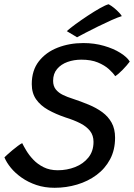

<svg xmlns="http://www.w3.org/2000/svg" viewBox="-20 -877 630 903"><path d="M236.8 6.2Q190 6.2 151 -7Q112.1 -20.2 81.7 -41.6Q51.4 -62.9 30.9 -88Q10.5 -113.1 0.8 -136.9Q4.8 -141 15 -150.3Q25.2 -159.7 38.4 -170.6Q51.5 -181.5 63.8 -190.6Q76 -199.8 84.4 -203.8Q91.4 -189.3 104.2 -168.1Q116.9 -146.8 137 -125.7Q157.1 -104.5 185.6 -90.4Q214.1 -76.3 251.9 -76.3Q295 -76.3 333.4 -91.3Q371.8 -106.4 395.8 -136.2Q419.8 -166.1 419.8 -209.7Q419.8 -240.1 403.5 -261Q387.2 -282 357.7 -297.1Q328.2 -312.2 287.6 -324.8Q241.8 -340.4 206.2 -360.4Q170.6 -380.4 150 -409.6Q129.4 -438.8 129.4 -481.4Q129.4 -546 162.8 -588.8Q196.3 -631.6 251.4 -653Q306.6 -674.5 371.8 -674.5Q424 -674.5 469 -661.4Q514 -648.4 545.8 -628.4Q577.7 -608.5 590.3 -587.4Q577.4 -569.8 557 -548.9Q536.6 -527.9 521.8 -518.7Q512.2 -533.7 492 -551.9Q471.8 -570.1 440 -583.3Q408.1 -596.4 362.6 -596.4Q327.8 -596.4 297.4 -585.6Q267.1 -574.7 248.5 -552.6Q229.8 -530.4 229.8 -497Q229.8 -471.9 242.8 -456Q255.8 -440.2 276.5 -430.3Q297.2 -420.4 320.1 -413.3Q360.5 -400 396.8 -384.9Q433.1 -369.9 461.1 -349.4Q489 -328.9 505.1 -299.8Q521.2 -270.8 521.2 -229.4Q521.2 -171.8 497.7 -127.8Q474.2 -83.8 433.9 -54Q393.7 -24.2 342.6 -9Q291.5 6.2 236.8 6.2ZM491 -857Q505.4 -849.1 518.3 -838.2Q531.2 -827.4 540.5 -817.3Q549.8 -807.3 552.9 -801.2Q534.9 -795.9 504.7 -782.4Q474.6 -768.9 441.5 -752.7Q408.4 -736.5 381.3 -722.3Q354.2 -708.2 342.4 -701.6L294.1 -730.6Q308.5 -743.8 335.5 -763.5Q362.6 -783.2 393.3 -803.5Q424.1 -823.8 450.7 -838.8Q477.3 -853.8 491 -857Z"/></svg>

Font: Grandstander Thin
Style: Italic
Weight: 100
Italic angle: -15°
Designer: Tyler Finck
Foundry: Etcetera Type Co
Version: Version 1.200